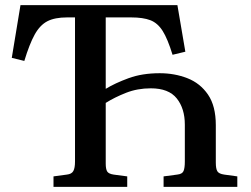

<svg xmlns="http://www.w3.org/2000/svg" viewBox="-20 -730 982 750"><path d="M189 0V-41L241 -48Q260 -50 266.5 -62Q273 -74 273 -99V-662H242Q194 -662 165 -647Q136 -632 115.5 -595Q95 -558 75 -492L26 -504L60 -710H673L704 -528L654 -516Q635 -578 615.5 -609Q596 -640 567.5 -651Q539 -662 492 -662H393V-383Q429 -405 482 -424.5Q535 -444 604 -444Q662 -444 712 -424.5Q762 -405 792.5 -360.5Q823 -316 823 -241V-95Q823 -71 829 -61Q835 -51 856 -48L907 -41V0H619V-41L672 -48Q692 -50 697 -62Q702 -74 702 -99V-243Q702 -306 670.5 -345.5Q639 -385 569 -385Q517 -385 472.5 -367.5Q428 -350 393 -328V-91Q393 -70 398.5 -60.5Q404 -51 424 -48L477 -41V0Z"/></svg>

Font: Literata 36pt Medium
Style: Regular
Weight: 500
Designer: Latin by Veronika Burian and Jose Scaglione. Greek by Irene Vlachou. Cyrillic by Vera Evstafieva.
Foundry: TypeTogether
Version: Version 3.002